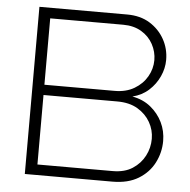

<svg xmlns="http://www.w3.org/2000/svg" viewBox="-51 -750 791 801"><g transform="rotate(5 344.5 -350.0)"><path d="M82 0V-700H449Q505 -700 544.5 -675.5Q584 -651 606 -611.5Q628 -572 628 -525Q628 -490 612.5 -456Q597 -422 569 -396.5Q541 -371 501 -361Q546 -353 578 -327Q610 -301 627.5 -265Q645 -229 645 -187Q645 -139 623 -96Q601 -53 557.5 -26.5Q514 0 449 0ZM131 -44H446Q496 -44 529 -65.5Q562 -87 579.5 -120.5Q597 -154 597 -192Q597 -229 578.5 -261.5Q560 -294 525.5 -314.5Q491 -335 440 -335H131ZM131 -378H425Q473 -378 507.5 -398.5Q542 -419 560.5 -451.5Q579 -484 579 -520Q579 -555 562 -586.5Q545 -618 513 -637Q481 -656 437 -656H131Z"/></g></svg>

Font: MuseoModerno Thin ExtraLight
Style: Regular
Weight: 250
Version: Version 1.002